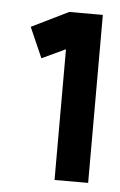

<svg xmlns="http://www.w3.org/2000/svg" viewBox="-41 -909 325 518"><g transform="rotate(5 121.5 -650.5)"><path d="M217 -423H126V-777L62 -747L26 -829L126 -878H217Z"/></g></svg>

Font: SUIT Heavy
Style: Regular
Weight: 900
Designer: Sunn Youn; Korean Glyphs from Source Han Sans (Sandoll Communications; Soo-young Jang, Joo-yeon Kang)
Foundry: Sunn
Version: Version 1.006